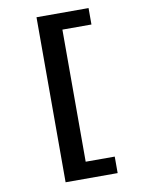

<svg xmlns="http://www.w3.org/2000/svg" viewBox="-100 -793 799 1068"><g transform="rotate(-10 300.0 -259.0)"><path d="M182.1 207.5V-724.6H476.1V-631.8H312V114.3H476.1V207.5Z"/></g></svg>

Font: Liberation Mono
Style: Bold
Weight: 700
Monospace: yes
Designer: Steve Matteson
Foundry: Ascender Corporation
Version: Version 2.1.5